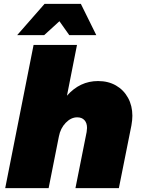

<svg xmlns="http://www.w3.org/2000/svg" viewBox="-20 -975 731 995"><path d="M666 -375Q666 -353 661 -325L596 0H371L429 -291Q431 -305 431 -312Q431 -338 417.5 -352.5Q404 -367 380 -367Q348 -367 320.5 -338.5Q293 -310 285 -267L232 0H7L154 -742H379L327 -479Q394 -555 488 -555Q541 -555 581 -532Q621 -509 643.5 -468Q666 -427 666 -375ZM479 -793H339L288 -865L209 -793H69L211 -955H399Z"/></svg>

Font: Gontserrat Black
Style: Italic
Weight: 900
Italic angle: -11.3°
Designer: Julieta Ulanovsky
Foundry: Julieta Ulanovsky
Version: Version 6.001